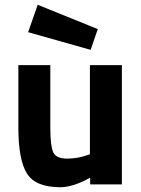

<svg xmlns="http://www.w3.org/2000/svg" viewBox="-20 -773 593 805"><path d="M357 -500H491V0H358V-28Q286 12 233 12Q129 12 93 -45.5Q57 -103 57 -238V-500H191V-236Q191 -162 203 -135Q215 -108 261 -108Q305 -108 344 -122L357 -126ZM138 -753 390 -651 360 -564 98 -638Z"/></svg>

Font: Titillium Web[RUS by Daymarius]
Style: Bold
Weight: 700
Designer: Cyrillization by Daymarius
Foundry: Cyrillization by Daymarius
Version: Version 1.002 September 11, 2018